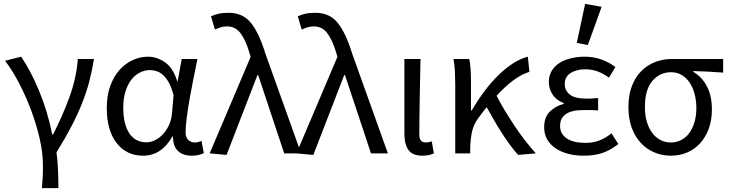

<svg xmlns="http://www.w3.org/2000/svg" viewBox="-20 -790 3757 989"><path d="M196 179Q197 163 198 149.5Q199 136 200 122.5Q201 109 201 93.5Q201 78 201 58Q201 -2 184.5 -75Q168 -148 140.5 -221.5Q113 -295 78 -362Q43 -429 6 -477L89 -498Q111 -466 135 -421Q159 -376 181 -323Q203 -270 220.5 -212Q238 -154 249 -97H253Q300 -188 336.5 -286.5Q373 -385 381 -486H464Q454 -424 439.5 -369Q425 -314 402.5 -257.5Q380 -201 348 -139.5Q316 -78 271 -5Q277 39 279 88Q281 137 281 179Z M717 12Q675 12 641 -4Q607 -20 582 -51.5Q557 -83 543.5 -128.5Q530 -174 530 -234Q530 -297 547.5 -346Q565 -395 594.5 -428.5Q624 -462 662.5 -480Q701 -498 743 -498Q788 -498 830 -469Q872 -440 893 -371H895L916 -486H997Q987 -438 976.5 -385.5Q966 -333 957 -282Q948 -231 942 -185.5Q936 -140 936 -107Q936 -82 950 -69Q964 -56 984 -56Q992 -56 1001 -58.5Q1010 -61 1018 -64L1030 -1Q1019 4 1004 8Q989 12 967 12Q923 12 897 -12Q871 -36 871 -87H868Q812 12 717 12ZM734 -57Q758 -57 781 -69Q804 -81 822 -101.5Q840 -122 852 -149.5Q864 -177 866 -208L874 -299Q864 -339 850 -364Q836 -389 820 -403.5Q804 -418 786.5 -423.5Q769 -429 752 -429Q726 -429 701 -416.5Q676 -404 657 -380Q638 -356 626.5 -319.5Q615 -283 615 -235Q615 -150 646 -103.5Q677 -57 734 -57Z M1147 8 1060 0 1271 -497 1265 -518Q1245 -585 1218.5 -619.5Q1192 -654 1150 -654Q1130 -654 1115.5 -649Q1101 -644 1087 -638L1067 -706Q1084 -714 1105 -719Q1126 -724 1159 -724Q1231 -724 1273 -671.5Q1315 -619 1347 -514L1531 0H1444L1310 -403H1306Z M1594 8 1507 0 1718 -497 1712 -518Q1692 -585 1665.5 -619.5Q1639 -654 1597 -654Q1577 -654 1562.5 -649Q1548 -644 1534 -638L1514 -706Q1531 -714 1552 -719Q1573 -724 1606 -724Q1678 -724 1720 -671.5Q1762 -619 1794 -514L1978 0H1891L1757 -403H1753Z M2156 12Q2105 12 2084 -17.5Q2063 -47 2063 -101V-486H2146Q2144 -387 2142 -285Q2140 -183 2140 -95Q2140 -56 2174 -56Q2186 -56 2204 -62L2215 0Q2204 5 2190 8.5Q2176 12 2156 12Z M2649 8Q2629 -14 2608 -42.5Q2587 -71 2566 -103.5Q2545 -136 2525 -170.5Q2505 -205 2487 -238Q2476 -224 2464.5 -209.5Q2453 -195 2442 -179Q2420 -150 2411.5 -111.5Q2403 -73 2402 -25V0H2325V-353Q2325 -382 2323.5 -418Q2322 -454 2316 -486H2397Q2402 -466 2404 -435.5Q2406 -405 2406 -373V-221H2410Q2439 -271 2473 -317Q2507 -363 2544.5 -400Q2582 -437 2621 -462.5Q2660 -488 2699 -498L2707 -420Q2666 -407 2624.5 -376.5Q2583 -346 2538 -297Q2556 -261 2580 -221.5Q2604 -182 2630 -142.5Q2656 -103 2684.5 -66.5Q2713 -30 2740 0Z M2988 12Q2943 12 2905.5 2Q2868 -8 2840.5 -27Q2813 -46 2798 -73Q2783 -100 2783 -134Q2783 -187 2812.5 -215.5Q2842 -244 2884 -255V-259Q2846 -273 2826.5 -303Q2807 -333 2807 -367Q2807 -400 2822 -425Q2837 -450 2862.5 -466Q2888 -482 2921.5 -490Q2955 -498 2993 -498Q3037 -498 3076.5 -484Q3116 -470 3150 -445L3117 -390Q3088 -411 3058.5 -422Q3029 -433 2995 -433Q2950 -433 2919.5 -414Q2889 -395 2889 -357Q2889 -324 2915 -303Q2941 -282 3000 -282Q3014 -282 3028 -282.5Q3042 -283 3061 -285V-221Q3039 -223 3021 -223Q3003 -223 2985 -223Q2865 -223 2865 -141Q2865 -100 2899.5 -77Q2934 -54 2997 -54Q3032 -54 3063.5 -65Q3095 -76 3130 -103L3165 -48Q3121 -14 3080 -1Q3039 12 2988 12ZM2951 -569 2994 -770 3079 -755 3008 -558Z M3435 12Q3391 12 3351.5 -4.5Q3312 -21 3282 -52.5Q3252 -84 3234.5 -131Q3217 -178 3217 -238Q3217 -302 3235.5 -348.5Q3254 -395 3285 -425.5Q3316 -456 3356 -471Q3396 -486 3439 -486H3705V-416Q3663 -419 3628 -421Q3593 -423 3551 -424V-420Q3596 -394 3621.5 -345Q3647 -296 3647 -227Q3647 -170 3630.5 -126Q3614 -82 3585.5 -51Q3557 -20 3518.5 -4Q3480 12 3435 12ZM3436 -56Q3464 -56 3488.5 -68.5Q3513 -81 3530 -104Q3547 -127 3557 -160Q3567 -193 3567 -234Q3567 -270 3558.5 -303.5Q3550 -337 3533.5 -362.5Q3517 -388 3492.5 -403Q3468 -418 3437 -418Q3379 -418 3340.5 -373.5Q3302 -329 3302 -238Q3302 -196 3312 -162.5Q3322 -129 3340 -105Q3358 -81 3382.5 -68.5Q3407 -56 3436 -56Z"/></svg>

Font: SourceSansPro
Style: Book
Weight: 400
Designer: Paul D. Hunt
Foundry: Adobe Systems Incorporated
Version: Version 2.021;PS 2.000;hotconv 1.0.86;makeotf.lib2.5.63406